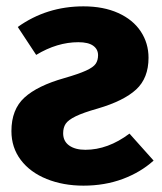

<svg xmlns="http://www.w3.org/2000/svg" viewBox="-20 -568 511 605"><path d="M448 -386Q448 -322 409 -286Q370 -250 288 -226Q242 -213 218.5 -201.5Q195 -190 187 -178Q179 -166 179 -148Q179 -123 198 -109.5Q217 -96 249 -96Q320 -96 388 -147L464 -62Q423 -25 366.5 -4Q310 17 243 17Q179 17 127 -4Q75 -25 45.5 -64Q16 -103 16 -155Q16 -223 57 -260.5Q98 -298 183 -322Q228 -335 251 -345.5Q274 -356 281.5 -367Q289 -378 289 -394Q289 -413 273.5 -424Q258 -435 227 -435Q160 -435 94 -395L36 -483Q127 -548 243 -548Q306 -548 352.5 -527Q399 -506 423.5 -469Q448 -432 448 -386Z"/></svg>

Font: FiraGOUPP
Style: Bold
Weight: 700
Designer: bBox Type
Foundry: bBox Type GmbH
Version: Version 1.001